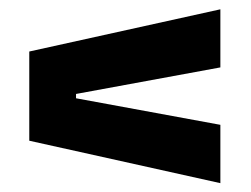

<svg xmlns="http://www.w3.org/2000/svg" viewBox="-20 -520 554 423"><path d="M465.5 -371.5 147.5 -313V-303.5L465.5 -245V-116.5L44.5 -210V-406.5L465.5 -499.5Z"/></svg>

Font: Anek Kannada Medium
Style: Bold
Weight: 700
Version: Version 1.003